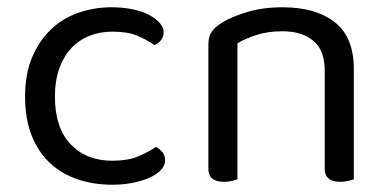

<svg xmlns="http://www.w3.org/2000/svg" viewBox="-20 -495 1068 528"><path d="M289 -408Q255 -408 226 -396.5Q197 -385 176 -362.5Q155 -340 143 -306.5Q131 -273 131 -230Q131 -144 174 -98.5Q217 -53 289 -53Q331 -53 359 -64.5Q387 -76 409 -91Q420 -85 427 -76Q434 -67 434 -54Q434 -40 423 -28Q412 -16 392.5 -7Q373 2 346.5 7.5Q320 13 289 13Q237 13 193 -2Q149 -17 117 -47Q85 -77 67 -122.5Q49 -168 49 -230Q49 -291 68 -336.5Q87 -382 119 -413Q151 -444 194.5 -459.5Q238 -475 287 -475Q318 -475 344.5 -469.5Q371 -464 390 -454Q409 -444 419.5 -431.5Q430 -419 430 -406Q430 -394 423 -385Q416 -376 405 -371Q383 -386 357 -397Q331 -408 289 -408Z M873 -301Q873 -357 841.5 -383Q810 -409 757 -409Q717 -409 686 -399Q655 -389 633 -376V-2Q628 0 618 2.5Q608 5 596 5Q553 5 553 -31V-372Q553 -393 561.5 -406.5Q570 -420 591 -433Q617 -449 660 -462Q703 -475 757 -475Q848 -475 900.5 -434Q953 -393 953 -305V-2Q948 0 937.5 2.5Q927 5 916 5Q873 5 873 -31V-301Z"/></svg>

Font: Baloo Thambi 2
Style: Regular
Weight: 400
Designer: Aadarsh Rajan and Ek Type
Foundry: Ek Type
Version: Version 1.640;hotconv 1.0.111;makeotfexe 2.5.65597; ttfautoh